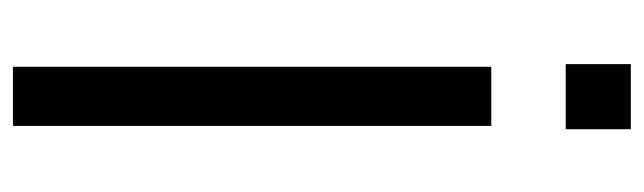

<svg xmlns="http://www.w3.org/2000/svg" viewBox="-360 -610 970 289"><g transform="rotate(90 124.5 -465.0)"><path d="M76 -832V-930H174V-832ZM80 0V-720H169V0Z"/></g></svg>

Font: Manrope Medium
Style: Medium
Weight: 500
Designer: Mikhail Sharanda
Foundry: Mikhail Sharanda
Version: Version 4.000;hotconv 1.0.109;makeotfexe 2.5.65596